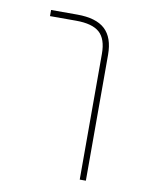

<svg xmlns="http://www.w3.org/2000/svg" viewBox="-66 -568 464 616"><g transform="rotate(10 166.0 -260.0)"><path d="M136 -500H51V-520H136Q198 -520 227 -493Q256 -466 256 -410V0H236V-410Q236 -458 212.5 -479Q189 -500 136 -500Z"/></g></svg>

Font: Mplus 1p Thin
Style: Regular
Weight: 250
Version: Version 1.061